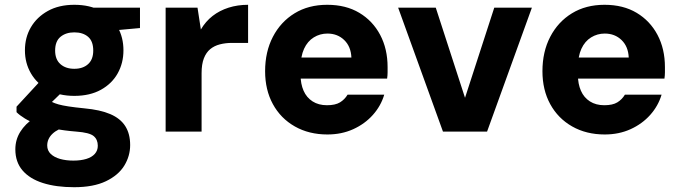

<svg xmlns="http://www.w3.org/2000/svg" viewBox="-20 -549 2842 801"><path d="M289 232Q214 232 159 214.5Q104 197 74 162Q44 127 44 74Q44 34 64.5 1Q85 -32 123 -57.5Q161 -83 215 -101L268 -25Q221 -12 199 9Q177 30 177 58Q177 79 191.5 93Q206 107 230.5 114Q255 121 286 121Q317 121 340 114Q363 107 375.5 93Q388 79 388 59Q388 33 370.5 18.5Q353 4 298 0Q248 -4 207.5 -12Q167 -20 136.5 -30.5Q106 -41 84 -54.5Q62 -68 49 -81V-104L159 -223L266 -191L129 -58L175 -135Q186 -129 197 -123.5Q208 -118 224 -113.5Q240 -109 266 -105Q292 -101 332 -97Q398 -91 440 -73Q482 -55 502.5 -23Q523 9 523 56Q523 102 498.5 142Q474 182 422 207Q370 232 289 232ZM290 -149Q226 -149 180 -174.5Q134 -200 109 -243Q84 -286 84 -339Q84 -393 109 -435.5Q134 -478 180 -503.5Q226 -529 290 -529Q355 -529 401 -503.5Q447 -478 471 -435.5Q495 -393 495 -339Q495 -286 471 -243Q447 -200 401 -174.5Q355 -149 290 -149ZM290 -262Q326 -262 347.5 -281.5Q369 -301 369 -338Q369 -377 347.5 -395.5Q326 -414 290 -414Q255 -414 232.5 -395.5Q210 -377 210 -338Q210 -301 232 -281.5Q254 -262 290 -262ZM377 -415 356 -517H564V-432Z M671 0V-517H804L818 -426Q838 -460 867 -482.5Q896 -505 933.5 -517Q971 -529 1015 -529V-370H948Q921 -370 897.5 -364Q874 -358 857 -344Q840 -330 830.5 -305.5Q821 -281 821 -244V0Z M1346 12Q1269 12 1210 -21.5Q1151 -55 1118.5 -114.5Q1086 -174 1086 -252Q1086 -333 1118.5 -395.5Q1151 -458 1209 -493.5Q1267 -529 1345 -529Q1423 -529 1479 -495.5Q1535 -462 1566 -403.5Q1597 -345 1597 -269Q1597 -259 1597 -247Q1597 -235 1595 -221H1192V-309H1446Q1444 -355 1416 -382Q1388 -409 1346 -409Q1315 -409 1289 -393Q1263 -377 1248.5 -345.5Q1234 -314 1234 -266V-236Q1234 -199 1246.5 -170.5Q1259 -142 1284 -126Q1309 -110 1344 -110Q1379 -110 1398.5 -122Q1418 -134 1430 -154H1583Q1569 -107 1535.5 -69.5Q1502 -32 1453.5 -10Q1405 12 1346 12Z M1828 0 1641 -517H1798L1920 -141L2042 -517H2199L2012 0Z M2503 12Q2426 12 2367 -21.5Q2308 -55 2275.5 -114.5Q2243 -174 2243 -252Q2243 -333 2275.5 -395.5Q2308 -458 2366 -493.5Q2424 -529 2502 -529Q2580 -529 2636 -495.5Q2692 -462 2723 -403.5Q2754 -345 2754 -269Q2754 -259 2754 -247Q2754 -235 2752 -221H2349V-309H2603Q2601 -355 2573 -382Q2545 -409 2503 -409Q2472 -409 2446 -393Q2420 -377 2405.5 -345.5Q2391 -314 2391 -266V-236Q2391 -199 2403.5 -170.5Q2416 -142 2441 -126Q2466 -110 2501 -110Q2536 -110 2555.5 -122Q2575 -134 2587 -154H2740Q2726 -107 2692.5 -69.5Q2659 -32 2610.5 -10Q2562 12 2503 12Z"/></svg>

Font: DM Sans 11pt Black
Style: Regular
Weight: 900
Version: Version 4.004;gftools[0.9.30]